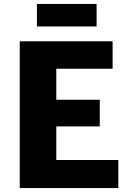

<svg xmlns="http://www.w3.org/2000/svg" viewBox="-20 -952 656 972"><path d="M80 0V-743H550V-604H265V-447H485V-312H265V-142H579V0ZM167 -818V-932H469V-818Z"/></svg>

Font: Merriweather Sans Black
Style: Regular
Weight: 900
Designer: Eben Sorkin
Foundry: Eben Sorkin
Version: Version 1.008; ttfautohint (v1.7.19-72a1) -l 8 -r 50 -G 200 